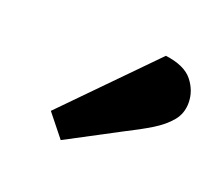

<svg xmlns="http://www.w3.org/2000/svg" viewBox="-51 -807 360 320"><g transform="rotate(20 129.5 -647.0)"><path d="M80.1 -550.8 48 -591 196.8 -742.8Q231.2 -738.3 245.2 -720.7Q259.2 -703 259.2 -681.8Q259.2 -663.3 248.2 -649.8Q237.2 -636.3 218 -624.5Q198.7 -612.8 172.9 -599.9Z"/></g></svg>

Font: Faustina Light
Style: Italic
Weight: 300
Italic angle: -8°
Designer: Alfonso Garcia
Foundry: http://www.omnibus-type.com
Version: Version 1.200